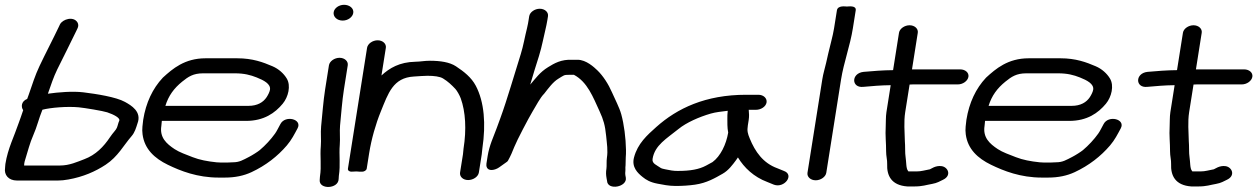

<svg xmlns="http://www.w3.org/2000/svg" viewBox="-27 -719 5102 779"><path d="M145.1 -273.8C179.6 -282.8 247 -287.9 292.6 -283.6C315 -281.5 391 -269 408 -263.3C434.7 -254.4 462.1 -240.1 456.8 -229C452.1 -219 451.5 -211.1 447.1 -200.4C443.1 -190.7 431.5 -180.8 419.3 -162.4C393.4 -123.4 361 -90.3 315.3 -73.2C286.8 -62.4 254.8 -47.5 217 -47.5H71C71.1 -49.5 70.9 -52.3 71.6 -56.6C72.2 -60.9 73.6 -66.5 74.9 -70.3C86.4 -106.9 93.9 -138.7 107.9 -170.2C123.1 -204.3 130.3 -237.7 145.1 -273.8ZM-6.5 -37C-10.8 -10.2 6.6 13.5 42.3 13.5H207.3C222.1 13.5 234.2 12 250.5 9.2C310.3 -1.4 359.9 -23.1 401.9 -50.8C451.6 -83.6 474.7 -129.8 507 -166.8C519.8 -181.5 525.1 -200.3 530.7 -217.9C549.3 -266 505.3 -291.5 480 -305.5C443.8 -325.6 363.3 -338 311.3 -344.4C268.1 -349.7 209.4 -344.8 167.3 -338.8C179.3 -373 189.9 -405.8 205.1 -436.9C226.8 -481.5 262 -549.9 282.3 -593L287.9 -604.8C291.5 -612.4 291.5 -621.1 287.3 -628.1C271.3 -654.3 227.4 -641.6 216.4 -620.2L210.6 -608C190 -564.3 155.6 -498.3 133.3 -451C115.2 -412.9 104.2 -376.8 89.6 -335L83.3 -317.7C58.7 -307.9 57.7 -284.9 67.1 -272C60.2 -252 54.7 -235 48.9 -220C30.6 -165.7 4.8 -116.6 -5.1 -54C-6.1 -47.6 -5.9 -41.2 -6.5 -37Z M644 -289.5C656.8 -331 679 -360.9 712.2 -387.8C737 -407.8 756.9 -421.5 797 -421.5H925.8C963.7 -421.5 989.2 -414.8 1014.6 -404.7C1042.7 -393.4 1072.1 -378.8 1068.4 -355C1066.9 -345.9 1060.8 -334 1054.7 -324.6C1041.1 -304 1017.4 -289.5 981.1 -289.5ZM894.7 -59.5H869.7C862.7 -59.5 857 -59.9 851.9 -60.4C814.4 -64.3 782.9 -70.3 754.7 -81.3C728 -91.8 700.9 -101.1 681.4 -114C648.3 -135.9 620.2 -161.1 627.6 -208C628.7 -215.1 628.7 -221.7 629.6 -228.5H971.4C1043.9 -228.5 1088.9 -260.6 1120 -298.1C1142.7 -325.4 1154.1 -371.3 1136.4 -400.5C1124.4 -420.4 1104.1 -439.3 1078.5 -450.2C1040.6 -466.4 998.3 -482.5 935.4 -482.5H806.7C722.2 -482.5 673 -439.8 634.3 -404.5C634.1 -404.3 633.7 -403.9 633.4 -403.6C592.3 -359.8 565 -302.2 554 -233C552.6 -224 552.1 -216.2 550.9 -205.6C549.8 -194.9 550 -184.7 551.4 -173.8C559.3 -113.7 600.5 -76.5 653.7 -50.6C705.3 -25.5 773.6 1.5 860 1.5H885C927 1.5 962.1 -6 993.3 -20.5C1051.5 -47.6 1099.3 -85.1 1136.8 -128.9C1156.1 -151.5 1167.8 -175.1 1180.3 -198.3C1200.7 -236.1 1130 -253.1 1110.7 -215.7C1103.7 -203.5 1096.7 -187.8 1089 -177.1C1071.9 -153.1 1049.7 -129.2 1026.8 -109.9C1019.5 -103.7 996.2 -88.9 983 -82.2C958.5 -69.8 945 -60.5 917.3 -60.5C910.5 -60.5 903.4 -59.5 894.7 -59.5Z M1307.6 -454 1292.1 -356C1284.7 -308.8 1280.6 -253.1 1275.9 -206.4C1273.2 -179 1276.8 -151.8 1274.7 -127.3C1270.8 -83.6 1277.9 -45.3 1271.2 -3C1271.2 -2.8 1271.1 -2.4 1271.1 -2.1L1270.1 11.9C1267.5 50.6 1345.8 48.3 1347 7.4L1347.8 -5.4C1354.9 -51.3 1348 -89.5 1351.6 -131.7C1353.7 -157.1 1350.4 -184.8 1352.7 -209.6C1357.2 -255.5 1361.2 -310.5 1368.4 -356L1383.9 -454C1386.5 -470.5 1371.2 -484.5 1350.6 -484.5C1330 -484.5 1310.3 -470.5 1307.6 -454ZM1326.8 -669.5C1324 -651.8 1339.6 -635.5 1363.3 -635.5C1385.3 -635.5 1403.7 -650 1406.3 -666.5C1409.3 -685.7 1390.6 -699.5 1369 -699.5C1348.2 -699.5 1329.4 -686.2 1326.8 -669.5Z M1851.4 -93 1839.6 -19C1837.1 -3 1850.9 11.5 1872.3 11.5C1892.9 11.5 1913.2 -2 1915.9 -19L1927.6 -93C1928.8 -100.8 1928.7 -107.5 1930.2 -117.5C1944.7 -215.1 1938.2 -305.3 1903.4 -371.1C1885.5 -405 1855.4 -428.5 1822.9 -450C1797.5 -466.8 1759.6 -472.5 1717.1 -472.5C1694.7 -472.5 1680.4 -468.9 1658.4 -468.5C1593.8 -467.2 1553.2 -442.8 1520.7 -412.7L1538.5 -525C1541.1 -541.5 1525.8 -555.5 1505.2 -555.5C1484.6 -555.5 1464.9 -541.5 1462.3 -525L1384.7 -35C1383.4 -26.9 1391 -22.2 1399.2 -22.5L1419.6 -23.4C1422.2 -23 1427.5 -22.5 1431.4 -22.5H1443.3C1450 -22.5 1459.7 -27.4 1460.9 -35L1470.7 -97C1479.9 -155 1497.5 -216.2 1517.8 -266C1548.2 -340.5 1567.4 -403.8 1652.5 -408.5C1674.7 -409.7 1690.1 -411.5 1707.4 -411.5C1734.2 -411.5 1757.7 -408.6 1770.5 -400.7C1790.4 -388.6 1805.7 -374.1 1820.9 -357.8C1827.3 -350.8 1837.9 -332.2 1842.4 -319.9C1861.8 -266.1 1866.1 -193.7 1853.7 -116C1852.5 -108 1852.5 -100.2 1851.4 -93Z M2433.5 -35C2431.2 -20.5 2431.5 -9.8 2434 4.3L2435.9 14.5C2437.6 55.4 2519 39.7 2512.1 1.7L2510.2 -8.8C2509.2 -14.4 2509.9 -20.5 2510.1 -22C2511.1 -27.7 2510.2 -31.5 2510.4 -39.7C2511.9 -49.7 2511 -69.4 2511.9 -80.6C2512.7 -89 2513 -98.5 2512.8 -110.9C2512.1 -159.2 2504.8 -214.7 2493.7 -255.1C2485.9 -283.5 2468.1 -316.2 2456 -344.3C2441.9 -376.9 2420.2 -411.1 2396.6 -433.7C2383.8 -446 2351.4 -476.5 2316.5 -476.5H2295.9C2249.5 -478.7 2222.1 -462.1 2196.7 -446.5C2163.3 -426.1 2145.8 -400.4 2124.2 -375.7C2130.5 -396.2 2135.9 -416.1 2141.5 -433.5C2152.8 -468.8 2167.4 -513 2175.3 -551.6C2181.3 -581.3 2189.5 -610.1 2194.1 -639L2196.3 -653C2199 -669.5 2183.7 -683.5 2163 -683.5C2142.4 -683.5 2122.7 -669.5 2120.1 -653L2117.9 -639C2116.5 -630.1 2114.6 -618.1 2111.3 -604.9C2102.8 -571.8 2096.4 -532.6 2085.9 -499.5C2060.4 -419.4 2031.4 -316.8 2002.9 -239.1L1988.6 -200.1C1975.4 -164.2 1958.4 -129.2 1951.5 -86L1946.6 -55C1945.1 -45.6 1947.5 -28.4 1968.6 -29.3C1978.9 -29.7 1990.3 -34.3 1998.5 -40.2L2029.4 -62.2C2031.3 -63.5 2033 -65.3 2034.1 -67.2C2044.9 -86.5 2052.1 -103.6 2059.6 -122.8C2070.6 -150.5 2117.5 -239.4 2132.7 -264.8C2148.4 -290.9 2164.7 -322.6 2180.1 -338.1C2180.4 -338.4 2180.9 -339 2181.3 -339.4C2198.3 -361.2 2216.6 -386.4 2237.9 -399.3C2262.3 -414 2259.7 -415.5 2283.1 -415.5H2301.6C2356.4 -386.4 2378.9 -325.6 2405.7 -267.4C2421.5 -233 2428 -210.8 2432.3 -167.6C2435.4 -135.3 2440.1 -108.7 2435.3 -78C2433.3 -65.3 2435.1 -45.7 2433.5 -35Z M2925.6 -269.5C2924.3 -257.9 2923.9 -246 2924.1 -237.1C2924.4 -224.4 2923.3 -201 2927.5 -181.1C2919.5 -133.1 2896.3 -85.2 2863.9 -61.4L2837.7 -47.1C2809.1 -31.8 2773.9 -25.5 2723.5 -25.5C2715.3 -25.5 2708 -25.6 2698.2 -27.2C2683.6 -29.7 2658.3 -34.4 2655.1 -36.8C2636.9 -49.7 2617.6 -55 2620.7 -74.4C2629.5 -130.1 2678 -156.8 2726.1 -195.8C2757.9 -221.7 2809.4 -244.5 2856.8 -258.2C2877.5 -264.1 2899.8 -266.3 2925.6 -269.5ZM3010.8 -273.5H3040.3C3060.4 -273.5 3080.5 -286.4 3083.2 -303.5C3085.8 -319.9 3071.2 -334.5 3050 -334.5H3000C2835.3 -334.5 2720.7 -279.6 2635.6 -203.6C2598.6 -170.5 2560.2 -136.7 2545.3 -80C2535 -40.6 2560.3 -16.8 2580.5 -0.7C2594.1 10.3 2610.5 20.6 2640.6 26.2C2661.2 30.1 2686.3 35.5 2713.9 35.5C2741.2 35.5 2766.9 33.9 2792.5 30.3C2840.6 23.5 2874.7 3.1 2905.1 -14.2C2929 -27.7 2945.8 -51.1 2959.4 -69.3C2962 -72.7 2964 -75.4 2967 -80.3C2992.1 -38.7 3031.4 -1.1 3086.2 19.4L3113.2 30.4C3155.5 45.7 3197.2 -9.6 3153.7 -25.4L3126.7 -36.4C3068.9 -57.4 3036.8 -103.5 3014.9 -157.2C3006.8 -177 3003.5 -187.3 3007.3 -211L3010.5 -231C3013 -247.2 3012.2 -259 3010.8 -273.5Z M3282.5 12.5C3303.1 12.5 3322.9 -1.5 3325.5 -18L3385.5 -397C3396.2 -464.6 3422.1 -533.3 3433.3 -604L3444.9 -677C3448.2 -698.3 3414.1 -692.5 3409.2 -692.5C3404.3 -692.5 3372 -698.3 3368.6 -677L3357 -604C3351.8 -571.2 3341.2 -536.8 3333.4 -501.7L3324.8 -463.7C3319.9 -441.7 3313.1 -421.4 3309.3 -397L3249.2 -18C3246.6 -1.5 3261.9 12.5 3282.5 12.5Z M3902.2 -407.5C3904.9 -424.6 3888.9 -437.5 3868.8 -437.5H3685.1C3681.1 -437.5 3677.2 -437.4 3673.2 -437.3L3696.7 -586C3699.3 -602.5 3684 -616.5 3663.4 -616.5C3642.8 -616.5 3623.1 -602.5 3620.5 -586L3596.5 -434.4C3554.4 -434 3515.9 -430.9 3476.5 -427.4C3425.5 -421.7 3426.8 -361.1 3475.8 -366.6C3513.3 -369.9 3545.5 -372.9 3586.8 -373.4L3569.5 -264C3566.4 -244.3 3567.6 -222.4 3566.6 -206C3564.3 -168.9 3568.5 -138.5 3568.2 -105.5C3568.1 -85.5 3573.2 -69.6 3572.5 -53.8C3570.5 -6.8 3589.1 33 3654.8 37.5C3655.1 37.5 3655.7 37.5 3656.1 37.5H3682.4C3716.7 37.5 3730.7 31.2 3754.8 27.2C3775.2 23.8 3787.9 15.6 3798.6 10.6C3834.9 -6.2 3820.1 -40.5 3794.1 -44.8C3768.8 -48.9 3749.2 -32.7 3745.8 -32.1C3724.2 -28.3 3711.5 -23.5 3692 -23.5H3668.3C3656.1 -23.5 3659.2 -23.2 3657.2 -25.7C3648.6 -36 3650.8 -59.2 3646.9 -85.1C3644.8 -99.3 3646 -113.7 3645.1 -131.1L3644.3 -145.9C3643.6 -182.8 3639.4 -224.3 3645.7 -264L3663.5 -376C3667.7 -376.3 3672.5 -376.5 3676.7 -376.5H3859.2C3880.4 -376.5 3899.6 -391.1 3902.2 -407.5Z M3984 -289.5C3996.8 -331 4019 -360.9 4052.2 -387.8C4077 -407.8 4096.9 -421.5 4137 -421.5H4265.8C4303.7 -421.5 4329.2 -414.8 4354.6 -404.7C4382.7 -393.4 4412.1 -378.8 4408.4 -355C4406.9 -345.9 4400.8 -334 4394.7 -324.6C4381.1 -304 4357.4 -289.5 4321.1 -289.5ZM4234.7 -59.5H4209.7C4202.7 -59.5 4197 -59.9 4191.9 -60.4C4154.4 -64.3 4122.9 -70.3 4094.7 -81.3C4068 -91.8 4040.9 -101.1 4021.4 -114C3988.3 -135.9 3960.2 -161.1 3967.6 -208C3968.7 -215.1 3968.7 -221.7 3969.6 -228.5H4311.4C4383.9 -228.5 4428.9 -260.6 4460 -298.1C4482.7 -325.4 4494.1 -371.3 4476.4 -400.5C4464.4 -420.4 4444.1 -439.3 4418.5 -450.2C4380.6 -466.4 4338.3 -482.5 4275.4 -482.5H4146.7C4062.2 -482.5 4013 -439.8 3974.3 -404.5C3974.1 -404.3 3973.7 -403.9 3973.4 -403.6C3932.3 -359.8 3905 -302.2 3894 -233C3892.6 -224 3892.1 -216.2 3890.9 -205.6C3889.8 -194.9 3890 -184.7 3891.4 -173.8C3899.3 -113.7 3940.5 -76.5 3993.7 -50.6C4045.3 -25.5 4113.6 1.5 4200 1.5H4225C4267 1.5 4302.1 -6 4333.3 -20.5C4391.5 -47.6 4439.3 -85.1 4476.8 -128.9C4496.1 -151.5 4507.8 -175.1 4520.3 -198.3C4540.7 -236.1 4470 -253.1 4450.7 -215.7C4443.7 -203.5 4436.7 -187.8 4429 -177.1C4411.9 -153.1 4389.7 -129.2 4366.8 -109.9C4359.5 -103.7 4336.2 -88.9 4323 -82.2C4298.5 -69.8 4285 -60.5 4257.3 -60.5C4250.5 -60.5 4243.4 -59.5 4234.7 -59.5Z M5054.2 -407.5C5056.9 -424.6 5040.9 -437.5 5020.8 -437.5H4837.1C4833.1 -437.5 4829.2 -437.4 4825.2 -437.3L4848.7 -586C4851.3 -602.5 4836 -616.5 4815.4 -616.5C4794.8 -616.5 4775.1 -602.5 4772.5 -586L4748.5 -434.4C4706.4 -434 4667.9 -430.9 4628.5 -427.4C4577.5 -421.7 4578.8 -361.1 4627.8 -366.6C4665.3 -369.9 4697.5 -372.9 4738.8 -373.4L4721.5 -264C4718.4 -244.3 4719.6 -222.4 4718.6 -206C4716.3 -168.9 4720.5 -138.5 4720.2 -105.5C4720.1 -85.5 4725.2 -69.6 4724.5 -53.8C4722.5 -6.8 4741.1 33 4806.8 37.5C4807.1 37.5 4807.7 37.5 4808.1 37.5H4834.4C4868.7 37.5 4882.7 31.2 4906.8 27.2C4927.2 23.8 4939.9 15.6 4950.6 10.6C4986.9 -6.2 4972.1 -40.5 4946.1 -44.8C4920.8 -48.9 4901.2 -32.7 4897.8 -32.1C4876.2 -28.3 4863.5 -23.5 4844 -23.5H4820.3C4808.1 -23.5 4811.2 -23.2 4809.2 -25.7C4800.6 -36 4802.8 -59.2 4798.9 -85.1C4796.8 -99.3 4798 -113.7 4797.1 -131.1L4796.3 -145.9C4795.6 -182.8 4791.4 -224.3 4797.7 -264L4815.5 -376C4819.7 -376.3 4824.5 -376.5 4828.7 -376.5H5011.2C5032.4 -376.5 5051.6 -391.1 5054.2 -407.5Z"/></svg>

Font: CiSf OpenHand
Style: BdExtObl
Weight: 400
Foundry: Cannot Into Space Fonts
Version: Version 0.7892